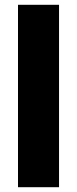

<svg xmlns="http://www.w3.org/2000/svg" viewBox="-20 -780 321 800"><path d="M226 0H55V-760H226Z"/></svg>

Font: Noto Sans Malayalam Condensed Black
Style: Regular
Weight: 900
Width: 3
Designer: Jelle Bosma - Monotype Design Team
Foundry: Monotype Imaging Inc.
Version: Version 2.104; ttfautohint (v1.8.4.7-5d5b)